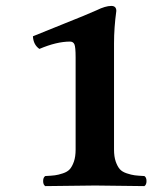

<svg xmlns="http://www.w3.org/2000/svg" viewBox="-20 -630 554 652"><path d="M367.2 -122.1Q367.2 -98.1 373 -81.3Q378.9 -64.5 387 -55.4Q395 -46.4 410.6 -41.3Q426.3 -36.1 437.7 -34.7Q449.2 -33.2 470.2 -32.2Q477.5 -27.8 477.5 -15.1Q477.5 -2.4 470.2 2Q306.2 0 303.2 0L133.8 2Q126.5 -2.4 126.5 -15.1Q126.5 -27.8 133.8 -32.2Q154.8 -33.2 166.3 -34.7Q177.7 -36.1 193.4 -41.3Q209 -46.4 217 -55.4Q225.1 -64.5 231 -81.3Q236.8 -98.1 236.8 -122.1V-435.1Q236.8 -470.2 232.7 -479.5Q228.5 -488.8 217.8 -488.8Q172.4 -488.8 113.8 -463.9Q93.3 -478 91.8 -506.8L198.2 -549.8Q273.4 -579.6 308.1 -595.2Q337.9 -609.9 357.9 -609.9Q375 -609.9 375 -592.8Q367.2 -536.1 367.2 -482.9Z"/></svg>

Font: Linux Libertine G
Style: Bold
Weight: 700
Designer: Philipp H. Poll
Foundry: Philipp H. Poll
Version: Version 5.0.3